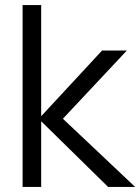

<svg xmlns="http://www.w3.org/2000/svg" viewBox="-20 -740 555 760"><path d="M69.5 -720H143V-280L384 -540H482L229 -270L515 0H408L143 -260V0H69.5Z"/></svg>

Font: Vela Sans
Style: Regular
Weight: 400
Designer: Principal design: Mikhail Sharanda - project Manrope.
Design modification: Ravid Balaliev
Foundry: Mikhail Sharanda
Version: Version 1.001